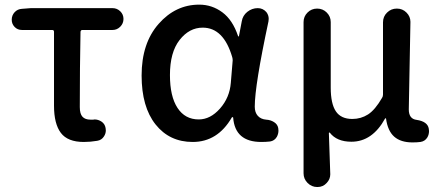

<svg xmlns="http://www.w3.org/2000/svg" viewBox="-20 -584 1852 807"><path d="M332 12.7Q264.6 12.7 235.8 -25.4Q207 -63.5 207 -139.6V-450.2Q207 -458 199.2 -458H72.3Q53.7 -458 41.5 -470.7Q29.3 -483.4 29.3 -501Q29.3 -519.5 41.5 -532.7Q53.7 -545.9 72.3 -546.9L109.4 -549.8H453.1Q471.7 -549.8 485.4 -536.6Q499 -523.4 499 -504.4Q499 -485.4 485.4 -471.7Q471.7 -458 453.1 -458H326.2Q319.3 -458 318.4 -450.2Q315.4 -300.8 315.4 -133.8Q315.4 -105.5 326.7 -93.3Q337.9 -81.1 360.4 -81.1Q366.2 -81.1 372.1 -81.1Q375 -82 377 -82Q392.6 -82 406.2 -73.2Q420.9 -63.5 423.8 -45.9Q424.8 -41 424.8 -36.1Q424.8 -22.5 417 -10.7Q407.2 4.9 388.7 7.8Q360.4 12.7 332 12.7Z M790 12.7Q692.4 12.7 633.8 -61Q575.2 -134.8 575.2 -266.6Q575.2 -402.3 646.5 -483.4Q717.8 -564.5 817.4 -564.5Q871.1 -564.5 914.6 -532.2Q958 -500 980.5 -432.6Q981.4 -430.7 982.9 -430.7Q984.4 -430.7 984.4 -432.6L996.1 -494.1Q1000 -518.6 1019.5 -534.2Q1039.1 -549.8 1063.5 -549.8Q1085 -549.8 1099.6 -533.2Q1109.4 -520.5 1109.4 -504.9Q1109.4 -500 1108.4 -494.1Q1050.8 -224.6 1050.8 -135.7Q1050.8 -111.3 1063.5 -97.2Q1076.2 -83 1098.6 -81.1Q1117.2 -80.1 1131.8 -70.8Q1146.5 -61.5 1149.4 -45.9Q1150.4 -40 1150.4 -35.2Q1150.4 -21.5 1143.6 -8.8Q1133.8 7.8 1115.2 10.7Q1097.7 12.7 1078.1 12.7Q967.8 12.7 960 -89.8Q959 -91.8 957 -91.8Q955.1 -91.8 954.1 -89.8Q894.5 12.7 790 12.7ZM815.4 -82Q864.3 -82 904.8 -127.9Q945.3 -173.8 950.2 -236.3L958 -330.1Q958 -336.9 956.1 -343.8Q919.9 -467.8 832 -467.8Q775.4 -467.8 734.9 -416Q694.3 -364.3 694.3 -268.6Q694.3 -178.7 726.1 -130.4Q757.8 -82 815.4 -82Z M1313.5 202.1Q1290 202.1 1272.9 185.1Q1255.9 168 1255.9 144.5V-491.2Q1255.9 -514.6 1272.5 -531.2Q1289.1 -547.9 1313 -547.9Q1336.9 -547.9 1353.5 -531.2Q1370.1 -514.6 1370.1 -491.2V-215.8Q1370.1 -148.4 1391.6 -116.2Q1413.1 -84 1460.9 -84Q1497.1 -84 1526.9 -103Q1556.6 -122.1 1585.9 -172.9Q1589.8 -178.7 1589.8 -186.5V-490.2Q1589.8 -514.6 1606.9 -531.2Q1624 -547.9 1647.5 -547.9H1648.4Q1671.9 -547.9 1688.5 -531.2Q1705.1 -514.6 1705.1 -492.2L1698.2 -124Q1698.2 -84 1731.4 -80.1Q1777.3 -73.2 1782.2 -43Q1783.2 -37.1 1783.2 -33.2Q1783.2 -18.6 1776.4 -6.8Q1766.6 9.8 1747.1 12.7Q1732.4 14.6 1713.9 14.6Q1664.1 14.6 1636.7 -9.8Q1609.4 -34.2 1602.5 -85.9Q1601.6 -86.9 1600.1 -86.9Q1598.6 -86.9 1598.6 -85.9Q1544.9 11.7 1457 11.7Q1395.5 11.7 1366.2 -26.4Q1365.2 -27.3 1363.8 -26.9Q1362.3 -26.4 1362.3 -24.4L1368.2 148.4Q1368.2 168.9 1353.5 184.6Q1337.9 202.1 1314.5 202.1Z"/></svg>

Font: Gen Jyuu Gothic Medium
Style: Regular
Weight: 500
Designer: [Source Han Sans]
Ryoko NISHIZUKA  (kana & ideographs); Paul D. Hunt (Latin, Greek & Cyrillic); Wenlong ZHANG  (bopomofo
Version: Version 1.002.20150607